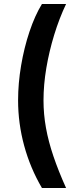

<svg xmlns="http://www.w3.org/2000/svg" viewBox="-20 -786 372 948"><path d="M69.3 -290.5Q69.3 -374.5 84.2 -462.6Q99.1 -550.8 125.7 -630.1Q152.3 -709.5 187 -766.1H306.2Q272.5 -695.3 247.6 -614Q222.7 -532.7 208.7 -450Q194.8 -367.2 194.8 -290.5Q194.8 -222.2 207 -154.5Q219.2 -86.9 243.9 -14.2Q268.6 58.6 306.2 142.1H187Q129.4 43.9 99.4 -66.4Q69.3 -176.8 69.3 -290.5Z"/></svg>

Font: Inter 28pt SemiBold
Style: Regular
Weight: 600
Designer: Rasmus Andersson
Foundry: rsms
Version: Version 4.001;git-66647c0bb